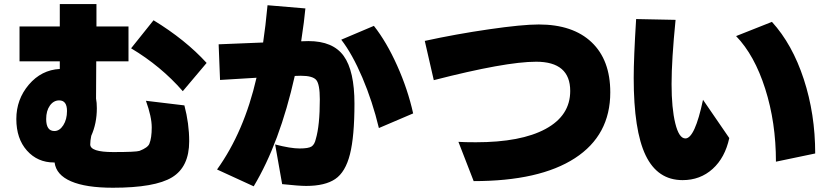

<svg xmlns="http://www.w3.org/2000/svg" viewBox="-20 -839 4040 936"><path d="M271.5 -502.9V-540H75.2V-710H271.5V-819.3H450.2V-710H606.4V-540H449.2L448.2 -358.4Q452.1 -338.9 452.1 -311.5Q452.1 -237.3 424.8 -176.8Q419.9 -153.3 419.9 -134.8Q419.9 -97.7 531.7 -97.7Q643.6 -97.7 660.2 -103.5Q700.2 -119.1 708 -137.7Q719.7 -166 719.7 -217.8Q719.7 -269.5 691.4 -347.7L878.9 -325.2Q902.3 -236.3 902.3 -150.4Q902.3 -25.4 818.8 25.4Q735.4 76.2 530.3 76.2Q398.4 76.2 326.2 44.9Q253.9 13.7 246.1 -46.9H243.2Q163.1 -46.9 111.3 -105Q59.6 -163.1 59.6 -258.8Q59.6 -354.5 120.6 -426.3Q181.6 -498 271.5 -502.9ZM205.1 -258.8Q205.1 -200.2 245.1 -200.2Q270.5 -200.2 288.6 -228.5Q306.6 -256.8 306.6 -297.9Q306.6 -349.6 268.6 -349.6Q241.2 -349.6 223.1 -324.2Q205.1 -298.8 205.1 -258.8ZM619.1 -603.5 728.5 -740.2Q883.8 -645.5 987.3 -532.2L871.1 -394.5Q764.6 -516.6 619.1 -603.5Z M1038.1 -12.7Q1169.9 -196.3 1230.5 -460L1052.7 -449.2L1045.9 -623L1262.7 -631.8Q1274.4 -709 1284.2 -813.5L1468.8 -797.9Q1463.9 -741.2 1448.2 -637.7L1483.4 -638.7Q1603.5 -638.7 1655.8 -565.9Q1708 -493.2 1708 -333.5Q1708 -173.8 1686 -86.9Q1664.1 0 1614.3 33.7Q1564.5 67.4 1472.7 67.4Q1437.5 67.4 1355.5 58.6L1321.3 -134.8Q1396.5 -115.2 1440.4 -115.2Q1484.4 -115.2 1499 -125Q1513.7 -134.8 1519.5 -161.1Q1539.1 -226.6 1539.1 -354.5Q1539.1 -427.7 1522 -448.7Q1504.9 -469.7 1446.3 -469.7L1417 -468.8Q1343.8 -142.6 1216.8 69.3ZM1643.6 -645.5 1802.7 -712.9Q1864.3 -634.8 1916 -519.5Q1967.8 -404.3 1994.1 -286.1L1827.1 -214.8Q1795.9 -344.7 1746.6 -460.4Q1697.3 -576.2 1643.6 -645.5Z M2050.8 -639.6Q2203.1 -672.9 2364.7 -696.3Q2526.4 -719.7 2606.4 -719.7Q2772.5 -719.7 2863.8 -633.3Q2955.1 -546.9 2955.1 -388.7Q2955.1 -179.7 2782.7 -67.9Q2610.4 43.9 2289.1 43.9L2214.8 -147.5Q2244.1 -145.5 2299.8 -145.5Q2519.5 -145.5 2639.6 -210.4Q2759.8 -275.4 2759.8 -395.5Q2759.8 -538.1 2593.8 -538.1Q2444.3 -538.1 2094.7 -448.2Z M3069.3 -459Q3069.3 -555.7 3081.1 -746.1L3273.4 -742.2Q3253.9 -546.9 3253.9 -429.2Q3253.9 -311.5 3272 -237.8Q3290 -164.1 3321.3 -164.1Q3367.2 -164.1 3407.2 -352.5L3535.2 -166Q3514.6 -70.3 3454.1 -15.6Q3393.6 39.1 3307.6 39.1Q3185.5 39.1 3127.4 -82Q3069.3 -203.1 3069.3 -459ZM3568.4 -663.1 3743.2 -732.4Q3842.8 -623 3898.4 -453.1Q3954.1 -283.2 3954.1 -90.8L3762.7 -50.8Q3762.7 -242.2 3710.4 -406.2Q3658.2 -570.3 3568.4 -663.1Z"/></svg>

Font: GenEi M Gothic v2 Black
Style: Regular
Weight: 900
Version: Version 2.0